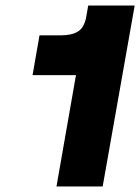

<svg xmlns="http://www.w3.org/2000/svg" viewBox="-20 -670 504 690"><path d="M297 -650H464L349 0H183L253 -400H97L122 -543H199Q238 -543 260.5 -557Q283 -571 290 -610Z"/></svg>

Font: Overused Grotesk ExtraBold
Style: Italic
Weight: 800
Italic angle: -10°
Version: Version 0.003